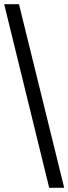

<svg xmlns="http://www.w3.org/2000/svg" viewBox="-20 -780 328 921"><path d="M216 121 0 -760H71L288 121Z"/></svg>

Font: Noto Serif Thai
Style: Regular
Weight: 400
Designer: Monotype Design Team
Foundry: Monotype Imaging Inc.
Version: Version 2.001